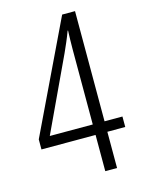

<svg xmlns="http://www.w3.org/2000/svg" viewBox="-111 -785 633 850"><g transform="rotate(-15 206.0 -359.5)"><path d="M400 -166V-214H318V-719H259L16 -212V-166H264V0H318V-166ZM264 -558V-214H67L225 -551C238 -580 252 -611 264 -644H266C265 -619 264 -586 264 -558Z"/></g></svg>

Font: Noto Sans Gujarati UI ExtraCondensed Light
Style: Regular
Weight: 300
Width: 2
Designer: Jelle Bosma - Monotype Design Team, Universal Thirst
Foundry: Monotype Imaging Inc.
Version: Version 2.106